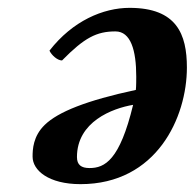

<svg xmlns="http://www.w3.org/2000/svg" viewBox="-20 -459 496 489"><path d="M326 -230C200 -203 128 -174 94 -141C64 -112 63 -78 63 -60C63 -25 104 10 185 10C379 10 456 -160 456 -287C456 -372 430 -439 310 -439C243 -439 165 -406 106 -330C111 -319 126 -305 138 -305C195 -363 226 -379 274 -379C313 -379 327 -331 327 -264C327 -259 327 -238 326 -230ZM176 -59C176 -149 266 -183 319 -192C285 -51 247 -31 208 -31C187 -31 176 -39 176 -59Z"/></svg>

Font: Libertinus Serif
Style: Bold Italic
Weight: 700
Italic angle: -12°
Designer: Philipp H. Poll, Khaled Hosny
Foundry: Caleb Maclennan
Version: Version 7.050;RELEASE